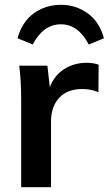

<svg xmlns="http://www.w3.org/2000/svg" viewBox="-20 -778 452 798"><path d="M390 -509 389 -395Q357 -408 323 -408Q259 -408 225.5 -371Q192 -334 192 -273V0H68V-362Q68 -442 60 -505H177L187 -416Q206 -465 247 -491Q288 -517 340 -517Q369 -517 390 -509ZM412 -619 349 -593Q305 -677 233 -677Q160 -677 116 -593L53 -619Q72 -688 121 -723Q170 -758 233 -758Q295 -758 344 -723Q393 -688 412 -619Z"/></svg>

Font: Muli
Style: Bold
Weight: 700
Designer: Vernon Adams
Foundry: Vernon Adams
Version: Version 2.001